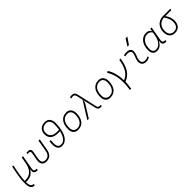

<svg xmlns="http://www.w3.org/2000/svg" viewBox="471 -2753 4939 4939"><g transform="rotate(-45 2940.5 -283.0)"><path d="M199.2 229 191.4 228.5Q129.9 224.6 100.3 189.9Q70.8 155.3 62.7 95.7Q54.7 36.1 57.1 -42.5Q59.6 -124 78.1 -241.7Q96.7 -359.4 133.3 -527.3L176.3 -518.1Q139.6 -356.9 121.6 -241.5Q103.5 -126 101.6 -42Q101.6 -38.1 101.6 -34.7H108.9Q189.9 -33.7 256.6 -61.3Q323.2 -88.9 370.4 -155.5Q417.5 -222.2 439.9 -337.9L443.4 -357.9Q443.8 -358.9 443.8 -359.9V-359.4L472.2 -517.1H518.6L452.6 -143.1Q442.9 -85.9 457.3 -63Q471.7 -40 517.6 -40H542L533.7 4.9H509.8Q447.3 4.9 421.4 -27.3Q395.5 -59.6 409.7 -138.7H401.4Q365.7 -69.8 295.2 -28.8Q224.6 12.2 104 10.3H101.1Q101.1 57.6 108.2 94.5Q115.2 131.3 135 154.3Q154.8 177.2 194.3 183.6L210 186Z M851.1 9.8Q763.2 9.8 723.9 -45.9Q684.6 -101.6 702.1 -200.2L738.3 -405.3Q750 -473.6 695.3 -473.6H637.7L645.5 -517.6H706.1Q752.9 -517.6 773.9 -488Q794.9 -458.5 785.2 -405.3L749 -200.2Q720.2 -35.2 858.9 -35.2Q998 -35.2 1026.9 -200.2L1082.5 -517.6H1129.4L1073.7 -200.2Q1036.6 9.8 851.1 9.8Z M1417.5 9.8Q1344.7 9.8 1303.7 -42Q1262.7 -93.8 1262.7 -186.5Q1262.7 -242.2 1271.5 -304.2H1316.9Q1309.6 -248.5 1309.6 -196.3Q1309.6 -112.3 1337.9 -73.2Q1366.2 -34.2 1425.3 -34.2Q1485.4 -34.2 1528.8 -69.8Q1572.3 -105.5 1600.8 -165Q1629.4 -224.6 1646 -296.4H1573.7Q1447.3 -296.4 1376.5 -354.7Q1305.7 -413.1 1305.7 -516.6Q1305.7 -623 1366.5 -682.6Q1427.2 -742.2 1535.6 -742.2Q1621.1 -742.2 1668.7 -685.3Q1716.3 -628.4 1716.3 -526.4Q1716.3 -450.2 1706.3 -373.5Q1696.3 -296.9 1674.8 -228Q1653.3 -159.2 1618.4 -105.5Q1583.5 -51.8 1533.7 -21Q1483.9 9.8 1417.5 9.8ZM1654.8 -340.3Q1662.6 -386.7 1666.3 -434.1Q1669.9 -481.4 1669.9 -526.4Q1669.9 -607.4 1633.8 -652.8Q1597.7 -698.2 1532.7 -698.2Q1448.2 -698.2 1400.6 -652.1Q1353 -606 1353 -523.4Q1353 -437.5 1411.4 -388.9Q1469.7 -340.3 1573.7 -340.3Z M2002.9 9.8Q1920.4 9.8 1874 -42.5Q1827.6 -94.7 1827.6 -187.5Q1827.6 -347.7 1899.2 -437.5Q1970.7 -527.3 2097.7 -527.3Q2180.7 -527.3 2227.1 -474.1Q2273.4 -420.9 2273.4 -325.2Q2273.4 -167.5 2201.9 -78.9Q2130.4 9.8 2002.9 9.8ZM2012.7 -35.2Q2113.3 -35.2 2169.9 -111.3Q2226.6 -187.5 2226.6 -323.7Q2226.6 -398.4 2191.2 -440.4Q2155.8 -482.4 2091.8 -482.4Q1989.7 -482.4 1932.1 -406Q1874.5 -329.6 1874.5 -193.8Q1874.5 -119.1 1911.1 -77.1Q1947.8 -35.2 2012.7 -35.2Z M2817.4 9.8Q2776.4 9.8 2751.7 -12.7Q2727.1 -35.2 2714.8 -88.4L2637.7 -424.8L2630.9 -422.4Q2628.9 -391.1 2620.6 -369.6Q2612.3 -348.1 2595.2 -320.8L2396 0H2342.8L2629.4 -460.9L2590.8 -629.9Q2582.5 -667.5 2562.7 -682.9Q2543 -698.2 2512.7 -698.2Q2490.7 -698.2 2478 -695.8Q2465.3 -693.4 2447.8 -686L2440.4 -729.5Q2461.9 -736.8 2480.5 -739.5Q2499 -742.2 2520.5 -742.2Q2566.4 -742.2 2594.2 -718.8Q2622.1 -695.3 2634.3 -639.6L2755.4 -102.5Q2763.7 -65.4 2782 -49.8Q2800.3 -34.2 2830.1 -34.2Q2837.4 -34.2 2864.7 -37.6L2863.3 3.9Q2842.3 9.8 2817.4 9.8Z M3174.8 9.8Q3092.3 9.8 3045.9 -42.5Q2999.5 -94.7 2999.5 -187.5Q2999.5 -347.7 3071 -437.5Q3142.6 -527.3 3269.5 -527.3Q3352.5 -527.3 3398.9 -474.1Q3445.3 -420.9 3445.3 -325.2Q3445.3 -167.5 3373.8 -78.9Q3302.2 9.8 3174.8 9.8ZM3184.6 -35.2Q3285.2 -35.2 3341.8 -111.3Q3398.4 -187.5 3398.4 -323.7Q3398.4 -398.4 3363 -440.4Q3327.6 -482.4 3263.7 -482.4Q3161.6 -482.4 3104 -406Q3046.4 -329.6 3046.4 -193.8Q3046.4 -119.1 3083 -77.1Q3119.6 -35.2 3184.6 -35.2Z M3666 224.6Q3704.1 8.8 3680.4 -177.5Q3656.7 -363.8 3564.9 -500.5L3607.9 -527.3Q3668.9 -438.5 3701.4 -317.9Q3733.9 -197.3 3736.8 -58.6Q3858.4 -108.4 3926.5 -219.7Q3994.6 -331.1 4022 -517.6H4068.8Q4038.1 -304.2 3958.7 -182.1Q3879.4 -60.1 3736.8 -6.8Q3734.4 106.9 3712.9 224.6Z M4596.7 -66.9 4611.8 -31.2Q4585 -14.2 4555.4 -2.2Q4525.9 9.8 4487.3 9.8Q4404.8 9.8 4364.3 -31.7Q4323.7 -73.2 4328.6 -153.3Q4331.1 -189.9 4342.8 -224.4Q4354.5 -258.8 4368.2 -291.5Q4381.8 -324.2 4389.2 -355Q4405.3 -417.5 4378.2 -450Q4351.1 -482.4 4286.1 -482.4Q4239.7 -482.4 4196.8 -471.2L4186.5 -513.7Q4215.3 -522 4244.1 -524.7Q4272.9 -527.3 4301.8 -527.3Q4384.8 -527.3 4420.2 -480.7Q4455.6 -434.1 4433.6 -345.2Q4425.3 -310.5 4412.4 -280.5Q4399.4 -250.5 4388.7 -221.2Q4377.9 -191.9 4375.5 -157.7Q4367.2 -35.2 4486.8 -35.2Q4517.6 -35.2 4541 -42.5Q4564.5 -49.8 4596.7 -66.9ZM4410.2 -609.4 4529.3 -794.9H4592.3L4465.8 -609.4Z M5138.7 -444.3 5151.9 -517.6H5198.7L5130.9 -131.8Q5114.3 -40 5197.3 -40H5222.2L5214.4 4.9H5190.9Q5124 4.9 5099.9 -30.3Q5075.7 -65.4 5091.3 -139.6H5083Q5052.2 -67.9 4997.3 -28.8Q4942.4 10.3 4871.6 10.3Q4799.3 10.3 4760 -36.9Q4720.7 -84 4720.7 -169.4Q4720.7 -275.4 4755.6 -354.7Q4790.5 -434.1 4853 -478.3Q4915.5 -522.5 4999.5 -522.5Q5101.1 -522.5 5136.2 -444.3ZM4998 -477.5Q4928.7 -477.5 4877 -437.5Q4825.2 -397.5 4796.1 -328.4Q4767.1 -259.3 4767.1 -171.9Q4767.1 -106 4796.6 -70.3Q4826.2 -34.7 4878.9 -34.7Q4964.8 -34.7 5028.3 -107.2Q5091.8 -179.7 5117.7 -325.7L5131.3 -401.9Q5085.4 -477.5 4998 -477.5Z M5524.9 9.8Q5430.7 9.8 5378.7 -49.3Q5326.7 -108.4 5326.7 -215.8Q5326.7 -307.1 5363.3 -375.2Q5399.9 -443.4 5466.3 -481.2Q5532.7 -519 5621.6 -519H5880.9L5873 -475.1H5655.3Q5699.7 -416 5721.2 -354Q5742.7 -292 5742.7 -230.5Q5742.7 -115.7 5685.8 -53Q5628.9 9.8 5524.9 9.8ZM5603 -474.6Q5533.7 -470.2 5481.9 -436.8Q5430.2 -403.3 5401.9 -346.2Q5373.5 -289.1 5373.5 -213.9Q5373.5 -128.4 5415 -81.8Q5456.5 -35.2 5532.2 -35.2Q5610.4 -35.2 5653.1 -86.4Q5695.8 -137.7 5695.8 -230.5Q5695.8 -285.6 5673.3 -348.9Q5650.9 -412.1 5603 -474.6Z"/></g></svg>

Font: Cascadia Mono ExtraLight
Style: Italic
Weight: 200
Italic angle: -10°
Monospace: yes
Designer: Aaron Bell
Foundry: Saja Typeworks
Version: Version 2404.023; ttfautohint (v1.8.4)